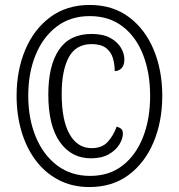

<svg xmlns="http://www.w3.org/2000/svg" viewBox="-20 -745 721 775"><path d="M341 10Q271 10 216 -19Q161 -48 123.5 -98.5Q86 -149 66.5 -215.5Q47 -282 47 -358Q47 -461 82 -544Q117 -627 183 -676Q249 -725 342 -725Q435 -725 500.5 -676Q566 -627 600.5 -544Q635 -461 635 -358Q635 -255 600 -171.5Q565 -88 499.5 -39Q434 10 341 10ZM344 -35Q421 -35 475 -77Q529 -119 557.5 -192Q586 -265 586 -358Q586 -451 557.5 -524Q529 -597 474.5 -638.5Q420 -680 342 -680Q264 -680 208.5 -637.5Q153 -595 123.5 -522.5Q94 -450 94 -359Q94 -266 124.5 -192.5Q155 -119 211 -77Q267 -35 344 -35ZM347 -106Q268 -106 221.5 -172Q175 -238 175 -364Q175 -480 218 -544Q261 -608 350 -608Q396 -608 425 -592Q454 -576 468 -552.5Q482 -529 482 -505Q482 -481 470.5 -469.5Q459 -458 443 -458Q443 -486 435.5 -511Q428 -536 407.5 -551.5Q387 -567 350 -567Q286 -567 257.5 -513.5Q229 -460 229 -366Q229 -259 261 -203Q293 -147 350 -147Q392 -147 415 -172.5Q438 -198 451 -234Q464 -230 470 -224Q476 -218 476 -205Q476 -185 461.5 -161.5Q447 -138 418.5 -122Q390 -106 347 -106Z"/></svg>

Font: Noto Serif Tamil ExtraCondensed SemiBold
Style: Italic
Weight: 600
Width: 2
Italic angle: -12°
Designer: Indian Type Foundry, Tom Grace, and the Monotype Design Team
Foundry: Monotype Imaging Inc.
Version: Version 2.003; ttfautohint (v1.8.4.7-5d5b)